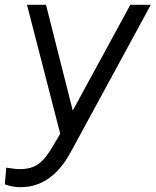

<svg xmlns="http://www.w3.org/2000/svg" viewBox="-63 -557 646 797"><path d="M23 220C126 220 191 149 233 70L563 -537H478L239 -98L128 -537H49L187 -2L160 44C116 120 85 145 17 145C-3 145 -24 140 -37 139L-43 208C-23 216 0 220 23 220Z"/></svg>

Font: Plus Jakarta Sans
Style: Italic
Weight: 400
Italic angle: -8°
Designer: Gumpita Rahayu
Foundry: Tokotype
Version: Version 2.071;gftools[0.9.30]